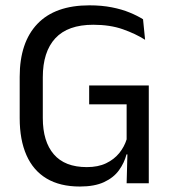

<svg xmlns="http://www.w3.org/2000/svg" viewBox="-20 -670 630 702"><path d="M272 12Q199.5 12 150.5 -17.2Q101.5 -46.5 76.8 -102.5Q52 -158.5 52 -238V-389Q52 -515 116.8 -582.8Q181.5 -650.5 307 -650.5Q352 -650.5 388.8 -643.2Q425.5 -636 454 -624.2Q482.5 -612.5 503 -599.5L510.5 -524.5Q476 -546.5 429.2 -563Q382.5 -579.5 321 -579.5Q228 -579.5 182.2 -530Q136.5 -480.5 136.5 -387.5V-238.5Q136.5 -152.5 176.8 -105.8Q217 -59 297.5 -59Q338.5 -59 367.8 -73Q397 -87 415.8 -110Q434.5 -133 443 -160.5V-318L456.5 -288.5H306V-357.5H524V-105L442.5 -105.5Q434.5 -74.5 415 -47.5Q395.5 -20.5 360.5 -4.2Q325.5 12 272 12ZM446.5 -132H524V0H443Z"/></svg>

Font: Anek Bangla
Style: Regular
Weight: 400
Designer: Sulekha Rajkumar (Bangla), Yesha Goshar (Latin)
Foundry: Ek Type
Version: Version 1.003